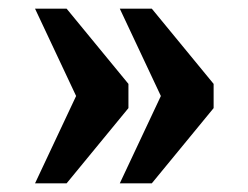

<svg xmlns="http://www.w3.org/2000/svg" viewBox="-20 -492 574 444"><path d="M257 -68H331L474 -242V-298L331 -472H257L352 -270ZM61 -68H134L277 -242V-298L134 -472H61L156 -270Z"/></svg>

Font: Noto Serif Bengali SemiCondensed ExtraBold
Style: Regular
Weight: 800
Width: 4
Designer: Juan Bruce, Universal Thirst, Indian Type Foundry and the Monotype Design Team.
Foundry: Monotype Imaging Inc.
Version: Version 2.003